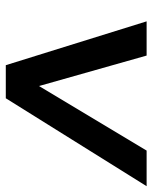

<svg xmlns="http://www.w3.org/2000/svg" viewBox="50 -588 538 679"><g transform="rotate(90 319.5 -249.0)"><path d="M211 0 56 -498H177L286 -113H282L513 -498H639L328 0Z"/></g></svg>

Font: Nunito Sans 7pt SemiExpanded SemiBold
Style: Italic
Weight: 600
Width: 6
Italic angle: -9°
Designer: Vernon Adams
Foundry: Vernon Adams
Version: Version 3.101;gftools[0.9.27]